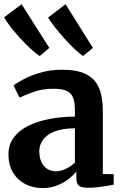

<svg xmlns="http://www.w3.org/2000/svg" viewBox="-21 -898 590 928"><path d="M184.5 11Q140 11 102.5 -7.8Q65 -26.5 42.5 -63Q20 -99.5 20 -152.5Q20 -199.5 45.8 -233.8Q71.5 -268 116 -290Q160.5 -312 218.5 -323Q276.5 -334 341 -334.5V-364.5Q341 -401.5 332.8 -424.5Q324.5 -447.5 302.2 -458.2Q280 -469 238.5 -469Q182.5 -469 140 -453.2Q97.5 -437.5 73.5 -426L44.5 -485Q57.5 -496 91 -514Q124.5 -532 173 -546.5Q221.5 -561 278 -561Q351.5 -561 394.8 -539.5Q438 -518 457 -474.2Q476 -430.5 476 -362.5V-57L528.5 -56V-5.5Q517 -3 496.2 0.5Q475.5 4 451.5 6.8Q427.5 9.5 407 9.5Q373.5 9.5 360.8 -0.2Q348 -10 348 -40V-69Q336.5 -53.5 313.2 -34.8Q290 -16 257.5 -2.5Q225 11 184.5 11ZM250 -70Q271.5 -70 297 -82Q322.5 -94 341 -112V-278Q281 -277.5 243 -262.5Q205 -247.5 187 -222.8Q169 -198 169 -167.5Q169 -136 179.5 -114.2Q190 -92.5 208.2 -81.2Q226.5 -70 250 -70ZM170.5 -627.5Q153.5 -638 128.5 -661Q103.5 -684 77.2 -712.5Q51 -741 30 -768.2Q9 -795.5 -1 -814.5L83.5 -877.5L217.5 -666.5L171.5 -627.5ZM380.5 -627.5Q364 -638 340 -660.5Q316 -683 290.8 -711.2Q265.5 -739.5 244.2 -766.8Q223 -794 211.5 -813.5L296 -877.5L428 -666.5L381 -627.5Z"/></svg>

Font: Merriweather 36pt
Style: Bold
Weight: 700
Designer: Eben Sorkin
Foundry: Eben Sorkin
Version: Version 2.100